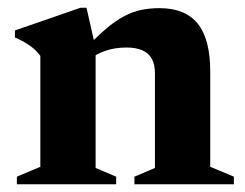

<svg xmlns="http://www.w3.org/2000/svg" viewBox="-20 -475 632 495"><path d="M226.5 -351.5V-42L279.5 -19.5V0H23.5V-19.5L84 -45V-331Q72.5 -346.5 57.2 -357.2Q42 -368 18.5 -378.5V-396.5L187.5 -455H203ZM326.5 -19.5 379.5 -42V-285.5Q379.5 -308.5 371.5 -323.2Q363.5 -338 347.2 -345.2Q331 -352.5 306 -352.5Q276.5 -352.5 251.8 -344Q227 -335.5 211.5 -322L193 -341.5Q225.5 -377 251.5 -399.2Q277.5 -421.5 300 -433.2Q322.5 -445 344.5 -449.5Q366.5 -454 391 -454Q457.5 -454 489.8 -414Q522 -374 522 -291V-45L583 -19.5V0H326.5Z"/></svg>

Font: Newsreader 24pt
Style: Bold
Weight: 700
Designer: Hugues Gentile
Foundry: Production Type
Version: Version 1.003